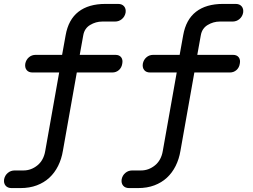

<svg xmlns="http://www.w3.org/2000/svg" viewBox="-669 -750 1289 980"><path d="M-80 -470Q-60 -470 -50.5 -457.5Q-41 -445 -45 -425Q-48 -405 -62 -392.5Q-76 -380 -96 -380H-277L-348 20Q-355 62 -372.5 97Q-390 132 -417 157Q-444 182 -481 196Q-518 210 -565 210H-610Q-630 210 -640.5 197.5Q-651 185 -648 165Q-644 145 -629 132.5Q-614 120 -594 120H-549Q-510 120 -478 94Q-446 68 -438 20L-367 -380H-503Q-523 -380 -533 -392.5Q-543 -405 -540 -425Q-536 -445 -521.5 -457.5Q-507 -470 -487 -470H-352L-334 -570Q-320 -650 -268.5 -690Q-217 -730 -131 -730H-66Q-46 -730 -35.5 -717.5Q-25 -705 -28 -685Q-32 -665 -47 -652.5Q-62 -640 -82 -640H-147Q-180 -640 -209 -622.5Q-238 -605 -244 -570L-262 -470ZM520 -470Q540 -470 549.5 -457.5Q559 -445 555 -425Q552 -405 538 -392.5Q524 -380 504 -380H323L252 20Q245 62 227.5 97Q210 132 183 157Q156 182 119 196Q82 210 35 210H-10Q-30 210 -40.5 197.5Q-51 185 -48 165Q-44 145 -29 132.5Q-14 120 6 120H51Q90 120 122 94Q154 68 162 20L233 -380H97Q77 -380 67 -392.5Q57 -405 60 -425Q64 -445 78.5 -457.5Q93 -470 113 -470H248L266 -570Q280 -650 331.5 -690Q383 -730 469 -730H534Q554 -730 564.5 -717.5Q575 -705 572 -685Q568 -665 553 -652.5Q538 -640 518 -640H453Q420 -640 391 -622.5Q362 -605 356 -570L338 -470Z"/></svg>

Font: Maple Mono Normal NL
Style: Italic
Weight: 400
Italic angle: -10°
Monospace: yes
Designer: subframe7536
Version: Version 7.000